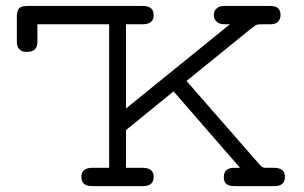

<svg xmlns="http://www.w3.org/2000/svg" viewBox="-20 -631 1031 651"><path d="M37.1 -491.2V-573.2Q37.1 -581.1 37.6 -585Q38.1 -588.9 41 -596.4Q43.9 -604 52 -607.4Q60.1 -610.8 73.2 -610.8H463.9Q501 -610.8 501 -579.8Q501 -548.8 463.9 -548.8H407.2V-263.2L759.8 -548.8H741.2Q723.1 -548.8 714.1 -557.9Q705.1 -566.9 705.1 -579.1Q705.1 -585 706.5 -591.1Q708 -597.2 716.6 -604Q725.1 -610.8 740.2 -610.8H897Q931.2 -610.8 931.2 -580.1Q931.2 -566.9 923.1 -557.9Q915 -548.8 898.9 -548.8H871.1Q855 -548.8 850.1 -546.9Q845.2 -544.9 834 -536.1L612.8 -356.9V-356L859.9 -73.2Q868.7 -62 878.9 -62H909.2Q946.3 -62 946 -31Q945.8 0 911.1 0H773.9Q738.8 0 738.8 -29.8Q738.8 -62 773.9 -62H793.9L568.8 -320.8H567.9L407.2 -189.9V-62H463.9Q501 -62 501 -31Q501 0 464.8 0H292Q255.9 0 255.9 -31Q255.9 -62 293 -62H350.1V-548.8H106.9V-487.8Q106 -454.6 70.8 -455.1H69.8Q37.1 -455.1 37.1 -491.2Z"/></svg>

Font: CMU Typewriter Text Variable Width
Style: Medium
Weight: 500
Version: Version 0.7.0